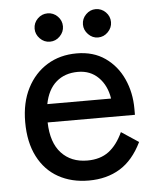

<svg xmlns="http://www.w3.org/2000/svg" viewBox="-50 -702 622 756"><g transform="rotate(-5 261.0 -324.0)"><path d="M271 11Q203 11 151 -18Q99 -47 70 -103.5Q41 -160 41 -240Q41 -317 70 -373.5Q99 -430 149.5 -461Q200 -492 266 -492Q332 -492 378.5 -459.5Q425 -427 449.5 -373Q474 -319 474 -255V-231H129Q131 -151 169.5 -109.5Q208 -68 272 -68Q323 -68 356.5 -93Q390 -118 413 -168L481 -123Q447 -53 394.5 -21Q342 11 271 11ZM134 -303H386Q378 -355 346 -387Q314 -419 265 -419Q213 -419 179 -389.5Q145 -360 134 -303ZM166 -547Q143 -547 126.5 -564Q110 -581 110 -603Q110 -626 126.5 -642.5Q143 -659 166 -659Q189 -659 205.5 -642.5Q222 -626 222 -603Q222 -581 205.5 -564Q189 -547 166 -547ZM356 -547Q334 -547 317.5 -564Q301 -581 301 -603Q301 -626 317.5 -642.5Q334 -659 356 -659Q379 -659 395.5 -642.5Q412 -626 412 -603Q412 -581 395.5 -564Q379 -547 356 -547Z"/></g></svg>

Font: Zen Kaku Gothic Antique Medium
Style: Regular
Weight: 500
Designer: Yoshimichi Ohira
Foundry: Positype
Version: Version 1.002